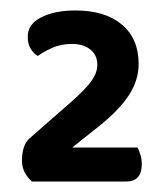

<svg xmlns="http://www.w3.org/2000/svg" viewBox="-20 -719 318 367"><path d="M124 -699Q181 -699 213 -672Q245 -645 245 -597Q245 -566 227 -538Q209 -510 172 -480L118 -437H243Q246 -431 248.5 -423Q251 -415 251 -405Q251 -372 221 -372H41Q33 -379 27.5 -389Q22 -399 22 -412Q22 -442 37 -455L117 -525Q144 -549 155 -564.5Q166 -580 166 -595Q166 -614 152.5 -624.5Q139 -635 118 -635Q97 -635 81 -628Q65 -621 52 -612Q44 -617 38.5 -626Q33 -635 33 -649Q33 -673 59 -686Q85 -699 124 -699Z"/></svg>

Font: Baloo Da 2 SemiBold
Style: Regular
Weight: 600
Designer: Noopur Datye, Sulekha Rajkumar and Ek Type
Foundry: Ek Type
Version: Version 1.640;hotconv 1.0.111;makeotfexe 2.5.65597; ttfautoh